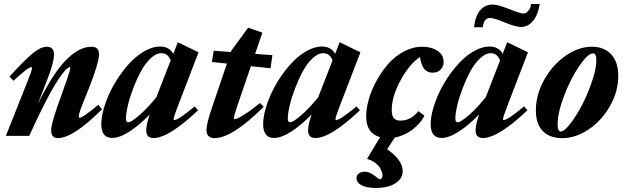

<svg xmlns="http://www.w3.org/2000/svg" viewBox="-20 -678 3114 958"><path d="M9.3 0 116.7 -270.5Q140.1 -329.1 140.1 -338.9Q140.1 -342.8 136.2 -342.8Q119.6 -342.8 47.4 -274.9L27.3 -295.9Q103 -378.9 143.3 -411.9Q183.6 -444.8 213.4 -444.8Q249.5 -444.8 249.5 -405.8Q249.5 -367.7 218.8 -288.6L168.5 -158.7Q209 -241.7 247.1 -299.3Q285.2 -356.9 318.8 -387.9Q352.5 -418.9 380.9 -431.9Q409.2 -444.8 438 -444.8Q474.1 -444.8 474.1 -405.8Q474.1 -383.3 458.5 -334.7Q442.9 -286.1 428.7 -250.5L389.2 -151.9Q373 -111.3 373 -94.7Q373 -90.3 376 -90.3Q393.1 -90.3 470.7 -155.3L488.8 -132.3Q344.7 11.2 268.1 11.2Q235.4 11.2 235.4 -28.3Q235.4 -58.6 266.6 -147.5L311 -272.5Q330.6 -328.1 330.6 -339.4Q330.6 -342.8 327.6 -342.8Q323.7 -342.8 316.4 -337.6Q309.1 -332.5 292.2 -311.3Q275.4 -290 254.4 -255.6Q233.4 -221.2 199.5 -154.5Q165.5 -87.9 126 0Z M539.6 10.3Q485.4 10.3 485.4 -58.6Q485.4 -92.8 497.6 -135.5Q509.8 -178.2 530.3 -220.9Q550.8 -263.7 579.6 -304.4Q608.4 -345.2 640.1 -376.5Q671.9 -407.7 708.5 -426.8Q745.1 -445.8 778.8 -445.8Q824.7 -445.8 844.7 -409.2L867.2 -467.3L970.7 -417L866.7 -146.5Q846.2 -93.8 846.2 -83Q846.2 -79.1 849.6 -79.1Q870.1 -79.1 951.2 -147L968.3 -127.9Q822.3 10.7 746.1 10.7Q709.5 10.7 709.5 -27.3Q709.5 -55.2 727.1 -106.9Q676.3 -54.2 626.5 -22Q576.7 10.3 539.6 10.3ZM608.4 -85.9Q608.4 -67.9 620.1 -67.9Q635.3 -67.9 677.7 -105.2Q720.2 -142.6 760.3 -193.4L831.5 -376.5Q817.9 -412.6 785.2 -412.6Q758.8 -412.6 731.2 -386.5Q703.6 -360.4 682.4 -320.6Q661.1 -280.8 644 -235.8Q627 -190.9 617.7 -150.6Q608.4 -110.4 608.4 -85.9Z M1050.8 11.2Q1010.3 11.2 1010.3 -30.3Q1010.3 -61 1038.6 -143.6L1112.3 -360.8L1037.1 -368.7L1046.4 -424.8L1131.8 -418.5L1134.3 -425.3L1218.3 -540L1289.1 -515.1L1252.9 -409.2L1339.4 -402.8L1329.6 -337.4L1231.9 -347.7L1164.6 -151.4Q1147 -99.6 1147 -86.9Q1147 -83.5 1150.9 -83.5Q1157.2 -83.5 1170.9 -89.8Q1184.6 -96.2 1213.1 -115.5Q1241.7 -134.8 1277.3 -164.1L1295.9 -145Q1138.2 11.2 1050.8 11.2Z M1347.2 10.3Q1293 10.3 1293 -58.6Q1293 -92.8 1305.2 -135.5Q1317.4 -178.2 1337.9 -220.9Q1358.4 -263.7 1387.2 -304.4Q1416 -345.2 1447.8 -376.5Q1479.5 -407.7 1516.1 -426.8Q1552.7 -445.8 1586.4 -445.8Q1632.3 -445.8 1652.3 -409.2L1674.8 -467.3L1778.3 -417L1674.3 -146.5Q1653.8 -93.8 1653.8 -83Q1653.8 -79.1 1657.2 -79.1Q1677.7 -79.1 1758.8 -147L1775.9 -127.9Q1629.9 10.7 1553.7 10.7Q1517.1 10.7 1517.1 -27.3Q1517.1 -55.2 1534.7 -106.9Q1483.9 -54.2 1434.1 -22Q1384.3 10.3 1347.2 10.3ZM1416 -85.9Q1416 -67.9 1427.7 -67.9Q1442.9 -67.9 1485.4 -105.2Q1527.8 -142.6 1567.9 -193.4L1639.2 -376.5Q1625.5 -412.6 1592.8 -412.6Q1566.4 -412.6 1538.8 -386.5Q1511.2 -360.4 1490 -320.6Q1468.8 -280.8 1451.7 -235.8Q1434.6 -190.9 1425.3 -150.6Q1416 -110.4 1416 -85.9Z M1855.5 259.8Q1810.1 259.8 1784.4 246.6Q1758.8 233.4 1758.8 209.5Q1758.8 196.3 1770.5 187.5Q1782.2 178.7 1800.3 178.7Q1822.8 178.7 1847.2 197.8Q1872.1 216.8 1876.5 216.8Q1880.4 216.8 1884.5 211.4Q1888.7 206.1 1888.7 197.8Q1888.7 194.3 1887.9 189.2Q1887.2 184.1 1882.8 173.1Q1878.4 162.1 1870.8 152.1Q1863.3 142.1 1847.9 131.6Q1832.5 121.1 1811.5 114.7L1876.5 6.3Q1807.1 -12.7 1807.1 -97.7Q1807.1 -135.3 1819.8 -181.2Q1832.5 -227.1 1857.9 -273.4Q1883.3 -319.8 1916.3 -358.2Q1949.2 -396.5 1994.4 -420.7Q2039.6 -444.8 2087.4 -444.8Q2131.8 -444.8 2162.6 -424.8Q2193.4 -404.8 2193.4 -369.1Q2193.4 -344.7 2178.2 -330.1Q2163.1 -315.4 2138.7 -315.4Q2111.8 -315.4 2096.4 -334.5Q2081.1 -353.5 2075.7 -393.6Q2023.4 -359.4 1979 -278.1Q1934.6 -196.8 1934.6 -128.4Q1934.6 -100.6 1945.1 -88.4Q1955.6 -76.2 1978.5 -76.2Q2029.8 -76.2 2067.9 -123.5L2098.1 -100.6Q2076.2 -59.6 2036.1 -30Q1996.1 -0.5 1949.7 8.3L1911.6 66.9Q1989.3 120.6 1989.3 175.8Q1989.3 212.9 1952.9 236.3Q1916.5 259.8 1855.5 259.8Z M2579.6 -543.5Q2552.2 -543.5 2498.5 -565.9Q2444.8 -588.4 2425.8 -588.4Q2394 -588.4 2388.7 -542H2345.2Q2351.6 -597.7 2375.5 -626.5Q2399.4 -655.3 2439.5 -655.3Q2463.4 -655.3 2520.5 -632.8Q2577.6 -610.4 2591.8 -610.4Q2605 -610.4 2616.9 -625Q2628.9 -639.6 2629.4 -658.2H2672.9Q2664.6 -604.5 2639.9 -574Q2615.2 -543.5 2579.6 -543.5ZM2183.1 10.3Q2128.9 10.3 2128.9 -58.6Q2128.9 -92.8 2141.1 -135.5Q2153.3 -178.2 2173.8 -220.9Q2194.3 -263.7 2223.1 -304.4Q2252 -345.2 2283.7 -376.5Q2315.4 -407.7 2352.1 -426.8Q2388.7 -445.8 2422.4 -445.8Q2468.3 -445.8 2488.3 -409.2L2510.7 -467.3L2614.3 -417L2510.3 -146.5Q2489.7 -93.8 2489.7 -83Q2489.7 -79.1 2493.2 -79.1Q2513.7 -79.1 2594.7 -147L2611.8 -127.9Q2465.8 10.7 2389.6 10.7Q2353 10.7 2353 -27.3Q2353 -55.2 2370.6 -106.9Q2319.8 -54.2 2270 -22Q2220.2 10.3 2183.1 10.3ZM2252 -85.9Q2252 -67.9 2263.7 -67.9Q2278.8 -67.9 2321.3 -105.2Q2363.8 -142.6 2403.8 -193.4L2475.1 -376.5Q2461.4 -412.6 2428.7 -412.6Q2402.3 -412.6 2374.8 -386.5Q2347.2 -360.4 2325.9 -320.6Q2304.7 -280.8 2287.6 -235.8Q2270.5 -190.9 2261.2 -150.6Q2252 -110.4 2252 -85.9Z M2785.2 11.2Q2723.1 11.2 2688.5 -23.7Q2653.8 -58.6 2653.8 -127.9Q2653.8 -204.1 2694.3 -278.1Q2734.9 -352.1 2800 -398.4Q2865.2 -444.8 2933.6 -444.8Q2994.6 -444.8 3029.8 -406.7Q3064.9 -368.7 3064.9 -298.8Q3064.9 -222.7 3024.4 -150.4Q2983.9 -78.1 2918.7 -33.4Q2853.5 11.2 2785.2 11.2ZM2777.8 -22Q2795.9 -22 2826.4 -61.8Q2856.9 -101.6 2885.3 -156.5Q2913.6 -211.4 2934.6 -273.9Q2955.6 -336.4 2955.6 -377.4Q2955.6 -411.6 2939 -411.6Q2913.6 -411.6 2871.1 -349.9Q2828.6 -288.1 2795.4 -202.1Q2762.2 -116.2 2762.2 -57.1Q2762.2 -22 2777.8 -22Z"/></svg>

Font: Elstob Grade
Style: Italic
Weight: 400
Italic angle: -20°
Designer: Peter S. Baker
Version: Version 1.015